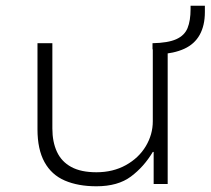

<svg xmlns="http://www.w3.org/2000/svg" viewBox="-20 -643 736 671"><path d="M317 8Q253 8 206.5 -12Q160 -32 135.5 -76.5Q111 -121 111 -191V-492H163V-194Q163 -147 179 -112.5Q195 -78 229 -59.5Q263 -41 317 -41Q375 -41 420 -66Q465 -91 489.5 -132Q514 -173 514 -219V-492H566V0H517V-112H514Q483 -60 437.5 -26Q392 8 317 8ZM534 -453 513 -471V-492Q567 -493 596 -506Q625 -519 635.5 -545Q646 -571 646 -611V-623H696V-601Q696 -554 678 -521.5Q660 -489 624 -472.5Q588 -456 534 -453Z"/></svg>

Font: Nunito Sans 7pt SemiExpanded ExtraLight
Style: Regular
Weight: 250
Width: 6
Designer: Vernon Adams
Foundry: Vernon Adams
Version: Version 3.101;gftools[0.9.27]